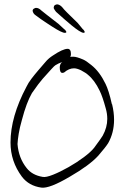

<svg xmlns="http://www.w3.org/2000/svg" viewBox="-20 -871 550 877"><path d="M169 -14Q112 -22 80 -64Q28 -134 28 -220Q28 -338 101 -475Q109 -492 123 -510.5Q137 -529 155 -550L186 -586Q195 -597 204 -604.5Q213 -612 221 -617Q267 -648 289 -648Q304 -648 304 -624Q304 -617 301 -611Q305 -612 308 -612Q311 -612 315 -612Q330 -612 360 -599Q374 -593 397 -574Q435 -544 462 -488Q469 -474 476.5 -450.5Q484 -427 491 -395H492Q501 -358 501 -324Q501 -265 474 -217Q462 -198 429 -160Q389 -116 299 -64Q206 -9 169 -14ZM175 -63Q190 -60 222.5 -73Q255 -86 293 -107.5Q331 -129 363 -153Q395 -177 410 -196Q427 -219 436.5 -232.5Q446 -246 449 -251Q470 -289 470 -328Q470 -352 463 -376Q456 -402 449 -422.5Q442 -443 435 -457Q412 -505 381 -530Q374 -537 350 -550Q331 -559 318 -559Q295 -559 273 -540L270 -539Q269 -539 268 -538.5Q267 -538 265 -538Q253 -538 253 -562Q253 -577 261 -585Q262 -586 263 -586.5Q264 -587 265 -588Q245 -581 233 -573Q229 -571 214.5 -555Q200 -539 174 -510Q166 -501 154 -485Q142 -469 126 -446Q101 -403 80 -323Q70 -288 65.5 -260.5Q61 -233 60 -213Q65 -149 102 -103Q127 -71 175 -63ZM361 -721Q346 -723 306 -756Q293 -767 276 -781.5Q259 -796 236 -817Q233 -821 230.5 -824.5Q228 -828 226 -832Q226 -834 225.5 -836Q225 -838 226 -839Q226 -847 236 -850Q238 -851 243 -851Q255 -849 266 -836Q269 -831 286.5 -813.5Q304 -796 335 -766L358 -738Q360 -737 362 -734.5Q364 -732 366 -728Q366 -727 366.5 -726.5Q367 -726 367 -725Q367 -721 361 -721ZM277 -721Q264 -720 219 -749Q205 -758 186 -770.5Q167 -783 143 -801Q134 -807 131 -815Q129 -819 129 -821Q129 -830 138 -833Q140 -835 145 -835Q157 -835 169 -823Q174 -819 193.5 -803.5Q213 -788 247 -762L273 -738Q275 -737 277.5 -734.5Q280 -732 282 -728Q282 -727 282.5 -726.5Q283 -726 283 -725Q283 -721 277 -721Z"/></svg>

Font: Square Peg
Style: Regular
Weight: 400
Designer: Robert E. Leuschke
Foundry: Robert E. Leuschke
Version: Version 1.010; ttfautohint (v1.8.4.7-5d5b)